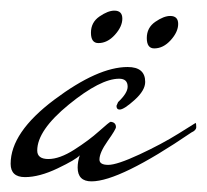

<svg xmlns="http://www.w3.org/2000/svg" viewBox="-36 -325 389 361"><path d="M189 -119Q183 -119 183 -126L186 -133Q204 -150 204 -162Q204 -177 188 -177Q153 -177 93.5 -128.5Q34 -80 34 -42Q34 -26 55 -26Q76 -26 103.5 -43.5Q131 -61 150.5 -78.5Q170 -96 172 -96Q182 -95 182 -86Q182 -82 166.5 -60Q151 -38 151 -25Q151 -15 167.5 -15Q184 -15 226 -34.5Q268 -54 300 -74L332 -94Q333 -92 333 -86Q333 -80 324 -76Q189 16 136 16Q110 16 110 -10Q110 -21 114 -33Q107 -25 72.5 -8.5Q38 8 11 8Q-16 8 -16 -17Q-16 -76 66 -137.5Q148 -199 204 -199Q237 -199 237 -171Q237 -155 217 -137Q197 -119 189 -119ZM284 -295Q299 -295 299 -280Q299 -265 285 -249.5Q271 -234 254 -234Q240 -234 240 -253.5Q240 -273 256 -284Q272 -295 284 -295ZM179 -305Q194 -305 194 -290Q194 -275 180 -259.5Q166 -244 149 -244Q135 -244 135 -263.5Q135 -283 151 -294Q167 -305 179 -305Z"/></svg>

Font: Mr De Haviland
Style: Regular
Weight: 400
Designer: Alejandro Paul
Foundry: Alejandro Paul
Version: Version 1.000